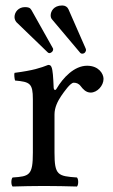

<svg xmlns="http://www.w3.org/2000/svg" viewBox="-20 -679 412 701"><path d="M71 -653C47.6 -653 33 -634.9 33 -617C33 -611 35 -604 40 -598L154 -488C156 -486 158 -485 161 -485C163.6 -485 174 -489.3 174 -499C174 -500 174 -502 173 -503L95 -642C90 -651 83 -653 71 -653ZM207 -659C175.5 -659 165 -636.8 165 -623C165 -618 166 -612 171 -607L273 -486C275 -484 277 -483 280 -483C291.2 -483 294 -493.4 294 -496C294 -497 294 -499 292.7 -502L230 -645C226 -654 218 -659 207 -659ZM176 -358C174.3 -398 172.7 -423.7 168 -434C165.9 -438.6 164 -442 156 -442C128 -431 102 -422 33 -413C31 -407 33 -391 35 -385C89 -380 100 -375 100 -317V-122C100 -39 88 -35 26 -31C20 -25 20 -4 26 2C61 1 100 0 140 0C180 0 226 1 261 2C267 -4 267 -25 261 -31C191 -36 179 -39 179 -122V-261C179 -287 191 -310 203 -328C214 -344 237 -377 249 -377C258 -377 267 -374.6 274.8 -364.3C282.4 -354.3 293.6 -341 311 -341C335 -341 358 -366 358 -391C358 -410.1 340 -439 298 -439C251 -439 210 -395 187 -356C181 -345 176.2 -353 176 -358Z"/></svg>

Font: Libertinus Serif
Style: Regular
Weight: 400
Designer: Philipp H. Poll
Foundry: Khaled Hosny
Version: Version 6.2